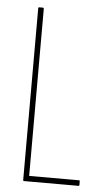

<svg xmlns="http://www.w3.org/2000/svg" viewBox="-50 -688 391 721"><g transform="rotate(5 146.0 -327.5)"><path d="M68 0Q65 0 65 -4V-651Q65 -655 68 -655H82Q86 -655 86 -651V-21H274Q277 -21 277 -17V-4Q277 0 274 0Z"/></g></svg>

Font: Sofia Sans Extra Condensed Thin
Style: Regular
Weight: 250
Version: Version 4.100